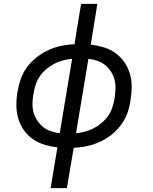

<svg xmlns="http://www.w3.org/2000/svg" viewBox="-20 -755 790 990"><path d="M241 215 276 5Q242 1 209 -9Q176 -19 149 -38Q122 -57 103 -84Q84 -111 74.5 -143Q65 -175 64.5 -210Q64 -245 70 -281L72 -289Q76 -313 83.5 -337.5Q91 -362 103.5 -384.5Q116 -407 134 -427Q152 -447 173 -463Q194 -479 217.5 -491Q241 -503 265 -510.5Q289 -518 314.5 -522Q340 -526 364 -527L398 -735H482L448 -525Q482 -521 515 -511Q548 -501 574.5 -482Q601 -463 620 -436Q639 -409 649 -377Q659 -345 659 -310Q659 -275 653 -239L652 -231Q648 -207 640.5 -182.5Q633 -158 620 -135.5Q607 -113 589.5 -93Q572 -73 551 -57Q530 -41 506.5 -29Q483 -17 458.5 -9.5Q434 -2 409 2Q384 6 360 7L325 215ZM288 -68 352 -452Q329 -450 306 -444Q283 -438 261.5 -427Q240 -416 220.5 -400Q201 -384 187 -364Q173 -344 165 -321.5Q157 -299 154 -277L152 -269Q148 -244 147.5 -220Q147 -196 153.5 -174Q160 -152 172.5 -133Q185 -114 202.5 -100Q220 -86 242 -78.5Q264 -71 288 -68ZM372 -68Q394 -70 417 -76Q440 -82 462 -93Q484 -104 503 -120Q522 -136 536.5 -156Q551 -176 558.5 -198.5Q566 -221 570 -243L571 -251Q575 -276 575.5 -300Q576 -324 570 -346Q564 -368 551.5 -387Q539 -406 521.5 -420Q504 -434 481.5 -441.5Q459 -449 436 -452Z"/></svg>

Font: Iosevka Aile
Style: Italic
Weight: 400
Italic angle: -9°
Designer: Belleve Invis
Foundry: Belleve Invis
Version: Version 28.0.1; ttfautohint (v1.8.4)